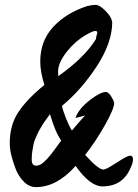

<svg xmlns="http://www.w3.org/2000/svg" viewBox="-20 -796 565 787"><path d="M293 -313Q290 -313 290 -314.5Q290 -316 294 -324Q311 -358 352 -388.5Q393 -419 414 -419Q424 -419 435 -402Q446 -385 448 -374Q448 -350 409.5 -282Q371 -214 329 -161Q383 -101 404 -101Q415 -101 458.5 -129.5Q502 -158 513.5 -158Q525 -158 525 -143Q525 -128 517 -112Q485 -32 400 -32Q349 -32 290 -116Q213 -29 127 -29Q100 -29 78 -51Q56 -73 44 -104Q20 -166 20 -209Q20 -283 55 -336Q90 -389 162 -448Q145 -501 145 -544Q145 -628 198 -685.5Q251 -743 337 -771Q357 -776 372.5 -776Q388 -776 412 -752Q436 -728 440 -706Q440 -621 376.5 -524Q313 -427 234 -362Q237 -345 250.5 -311Q264 -277 275 -261Q283 -270 296 -286Q326 -321 330 -323ZM204 -183Q219 -204 231 -220Q206 -255 185 -328Q184 -326 174 -313Q164 -300 161 -295Q158 -290 149.5 -276.5Q141 -263 137 -254.5Q133 -246 126.5 -231.5Q120 -217 117.5 -205Q115 -193 112.5 -176.5Q110 -160 110 -144Q110 -128 115 -122.5Q120 -117 128.5 -117Q137 -117 144 -120.5Q151 -124 159 -131Q167 -138 173.5 -145Q180 -152 189.5 -164Q199 -176 204 -183ZM379 -663Q378 -669 371 -669Q364 -669 356 -665Q302 -641 260 -591.5Q218 -542 218 -502L219 -484Q327 -560 374 -637Q373 -637 373 -638Z"/></svg>

Font: Zhi Mang Xing
Style: Regular
Weight: 400
Designer: ZhongQi
Foundry: ZhongQi
Version: Version 2.001